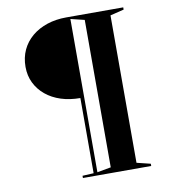

<svg xmlns="http://www.w3.org/2000/svg" viewBox="-80 -776 741 844"><g transform="rotate(-10 290.5 -354.0)"><path d="M526.8 -708V-698L465.5 -683V-25L526.8 -10V0H222V-10L272 -12.6V-348.2Q225.1 -348.2 186 -360.8Q146.9 -373.5 118.4 -397.1Q89.9 -420.7 74.1 -453Q58.3 -485.3 58.3 -524.6Q58.3 -566.4 74.1 -600.1Q89.9 -633.8 118.9 -658.1Q148 -682.3 187.1 -695.2Q226.3 -708 272 -708ZM289.1 -698V-13.9L350.6 -25V-683Z"/></g></svg>

Font: Kalnia Thin
Style: Regular
Weight: 100
Version: Version 1.105